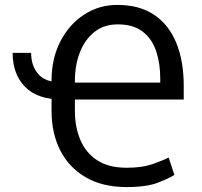

<svg xmlns="http://www.w3.org/2000/svg" viewBox="-20 -740 813 771"><path d="M30.8 -527.8H105Q105 -475.6 133.8 -442.4Q162.6 -409.2 226.1 -409.2V-340.8Q129.9 -340.8 80.3 -391.6Q30.8 -442.4 30.8 -527.8ZM488.8 11.2Q391.6 11.2 324.2 -28.1Q256.8 -67.4 221.9 -136.2Q187 -205.1 187 -294.4V-416Q187 -505.4 222.7 -574.2Q258.3 -643.1 318.6 -681.9Q378.9 -720.7 452.6 -720.2Q540 -720.2 599.1 -680.4Q658.2 -640.6 688 -567.6Q717.8 -494.6 717.8 -395.5V-340.3H244.1V-408.2H623.5V-424.3Q623.5 -484.9 607.2 -534.2Q590.8 -583.5 553.2 -612.8Q515.6 -642.1 452.6 -642.1Q397.5 -642.1 359.1 -611.6Q320.8 -581.1 300.8 -529.8Q280.8 -478.5 280.8 -416V-294.4Q280.8 -231.4 302 -179.7Q323.2 -127.9 369.1 -97.2Q415 -66.4 488.8 -66.4Q549.3 -66.4 589.8 -80.1Q630.4 -93.8 657.2 -107.4L680.2 -37.6Q663.1 -25.9 616.5 -7.3Q569.8 11.2 488.8 11.2Z"/></svg>

Font: RobotoDEMO
Style: Regular
Weight: 400
Designer: Christian Robertson
Foundry: Google
Version: Version 2.136